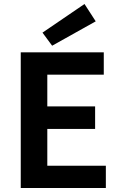

<svg xmlns="http://www.w3.org/2000/svg" viewBox="-20 -933 598 953"><path d="M83 0V-673.3H495.1V-562.5H214.8V-404.8H452.1V-293H214.8V-110.4H505.4V0ZM238.8 -706.1 190.9 -771 399.4 -913.1 455.1 -827.1Z"/></svg>

Font: Akatab ExtraBold
Style: Regular
Weight: 800
Designer: SIL International
Foundry: SIL International
Version: Version 3.000